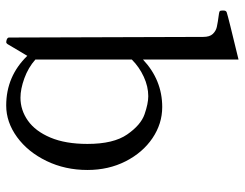

<svg xmlns="http://www.w3.org/2000/svg" viewBox="-105 -670 789 619"><g transform="rotate(90 289.5 -360.5)"><path d="M528 -248Q528 -176 499 -116Q470 -56 422 -21Q374 14 320 14Q226 14 160 -54L122 10Q119 14 116 14L110 13Q106 12 103.5 10Q101 8 101 5L99 -621Q99 -642 89.5 -652Q80 -662 67 -665Q54 -668 24 -672Q17 -673 15.5 -675Q14 -677 14 -683V-687Q14 -695 20 -697Q35 -702 172 -735V-427Q238 -489 325 -489Q379 -489 425.5 -457.5Q472 -426 500 -371Q528 -316 528 -248ZM444 -248Q444 -332 413.5 -376Q383 -420 348.5 -432Q314 -444 290 -444Q259 -444 227.5 -429.5Q196 -415 172 -391V-80Q198 -57 232.5 -44.5Q267 -32 295 -32Q335 -32 369 -56Q403 -80 423.5 -128.5Q444 -177 444 -248Z"/></g></svg>

Font: Shippori Mincho
Style: Regular
Weight: 400
Designer: FONTDASU
Foundry: FONTDASU / Google Inc. / but / Adobe
Version: Version 3.110; ttfautohint (v1.8.3)